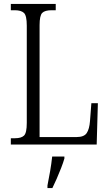

<svg xmlns="http://www.w3.org/2000/svg" viewBox="-20 -734 554 975"><path d="M35 0V-32H56Q88 -32 102 -45.5Q116 -59 116 -110V-604Q116 -655 101.5 -668.5Q87 -682 55 -682H35V-714H263V-682H242Q208 -682 194.5 -668.5Q181 -655 181 -606V-38H369Q407 -38 420.5 -58.5Q434 -79 437 -119L444 -210H477L471 0ZM221 208Q228 173 234.5 135.5Q241 98 245 61H307V71Q301 92 290.5 119Q280 146 268 173.5Q256 201 246 221H221Z"/></svg>

Font: Noto Serif Condensed Light
Style: Regular
Weight: 300
Width: 3
Designer: Monotype Design Team
Foundry: Monotype Imaging Inc.
Version: Version 2.013